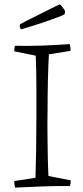

<svg xmlns="http://www.w3.org/2000/svg" viewBox="-20 -849 380 876"><path d="M49 7Q45 -7 45 -23L142 -38Q144 -101 145 -172.5Q146 -244 146 -305Q146 -373 146 -451.5Q146 -530 143 -595L45 -615Q45 -628 48 -640Q113 -639 174 -641Q235 -643 298 -648Q300 -641 301 -633Q302 -625 302 -617L203 -601Q200 -546 198.5 -478Q197 -410 197 -344Q196 -297 196.5 -242.5Q197 -188 198 -136.5Q199 -85 201 -46L303 -26Q303 -12 299 0Q235 -1 173.5 1.5Q112 4 49 7ZM76 -715Q70 -723 70 -729L71 -738L105 -756L241 -824L253 -829Q257 -827 264 -818Q271 -809 277 -798L275 -784Q274 -782 244 -770.5Q214 -759 169 -744Q124 -729 76 -715Z"/></svg>

Font: Labrada Light
Style: Regular
Weight: 300
Designer: Mercedes Jáuregui
Foundry: Omnibus-Type Team
Version: Version 1.000; ttfautohint (v1.8.4.7-5d5b)